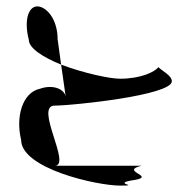

<svg xmlns="http://www.w3.org/2000/svg" viewBox="-20 -762 593 600"><path d="M46 -325C46 -235 283 -182 355 -182C427 -182 319 -188 403 -200C466 -212 353 -227 422 -244H151C205 -244 86 -432 151 -432C205 -432 517 -464 517 -508C517 -526 487 -540 475 -552C463 -537 420 -516 355 -516C322 -516 240 -534 171 -560L185 -462C177 -488 140 -497 106 -485C48 -473 29 -394 46 -325ZM70 -638C53 -703 71 -753 108 -740C139 -728 160 -687 160 -640L171 -560C115 -583 70 -611 70 -638Z"/></svg>

Font: bitstorm
Style: ext
Weight: 400
Version: Version 0.2